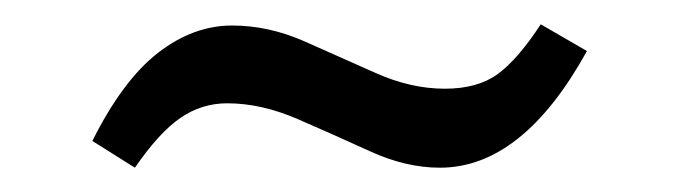

<svg xmlns="http://www.w3.org/2000/svg" viewBox="-20 -358 560 158"><path d="M91 -220 56 -242Q81 -292 110 -314.5Q139 -337 171 -337Q201 -337 230.5 -324Q260 -311 289 -298Q318 -285 346 -285Q373 -285 389.5 -297Q406 -309 425 -338L463 -316Q410 -220 342 -220Q314 -220 284.5 -233.5Q255 -247 225 -260Q195 -273 167 -273Q146 -273 128.5 -261Q111 -249 91 -220Z"/></svg>

Font: Manuale Medium
Style: Italic
Weight: 500
Italic angle: -11°
Version: Version 1.002